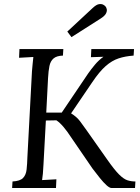

<svg xmlns="http://www.w3.org/2000/svg" viewBox="-20 -947 707 967"><path d="M41 0 43 -33Q81 -35 96 -50.5Q111 -66 114 -93.5Q117 -121 118 -156L141 -588Q143 -608 144.5 -626.5Q146 -645 148 -660Q130 -659 112 -658Q94 -657 76 -656L78 -700H299L297 -667Q265 -666 249.5 -652.5Q234 -639 229 -614.5Q224 -590 222 -554L213 -380H291L424 -577Q438 -597 457.5 -620.5Q477 -644 501 -661Q485 -660 469.5 -660Q454 -660 438 -659L440 -700H655L653 -667Q611 -664 577.5 -653Q544 -642 512.5 -614.5Q481 -587 444 -532L338 -376Q366 -359 383 -336.5Q400 -314 416 -291L521 -142Q556 -92 579.5 -68.5Q603 -45 622 -39Q641 -33 662 -33L660 0H542Q532 0 516.5 -14Q501 -28 483 -50.5Q465 -73 446 -98L335 -260Q319 -285 300 -307.5Q281 -330 264 -341Q251 -341 238 -340.5Q225 -340 211 -340L199 -119Q198 -92 196 -72.5Q194 -53 192 -40Q210 -41 228 -42Q246 -43 264 -44L262 0ZM340 -760 319 -788 446 -906Q465 -924 478.5 -926Q492 -928 500.5 -923Q509 -918 511 -915Q515 -911 517.5 -901.5Q520 -892 514 -879.5Q508 -867 486 -853Z"/></svg>

Font: Lora Italic
Style: Italic
Weight: 400
Italic angle: -3°
Designer: Olga Karpushina, Alexei Vanyashin (Cyrillic)
Foundry: Cyreal
Version: Version 2.210; ttfautohint (v1.8.1.43-b0c9)